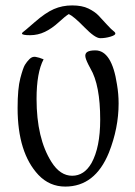

<svg xmlns="http://www.w3.org/2000/svg" viewBox="-20 -688 498 709"><path d="M141 -469Q115 -420 115 -323Q115 -177 170 -90Q202 -39 246.5 -39Q291 -39 318 -86Q350 -144 350 -246Q350 -374 314 -435Q298 -464 295.5 -477Q293 -490 302 -496Q311 -502 332 -502Q393 -502 412 -376Q418 -341 418 -306Q418 -215 382 -124Q331 1 221 1Q163 1 122 -42Q45 -124 45 -289Q45 -361 55 -399Q65 -437 72 -448.5Q79 -460 89 -470Q99 -480 111.5 -478Q124 -476 141 -469ZM403 -570Q406 -567 406 -564Q406 -558 387.5 -552.5Q369 -547 350 -547Q331 -547 291.5 -587.5Q252 -628 234 -636Q222 -629 197 -606Q172 -583 146 -570.5Q120 -558 91 -558Q62 -558 61 -564L63 -568Q69 -572 108.5 -606.5Q148 -641 179 -654.5Q210 -668 246.5 -668Q283 -668 306.5 -656.5Q330 -645 343.5 -631Q357 -617 374 -598Q391 -579 403 -570Z"/></svg>

Font: Handlee
Style: Regular
Weight: 400
Designer: Joe Prince
Foundry: Joe Prince
Version: Version 1.001